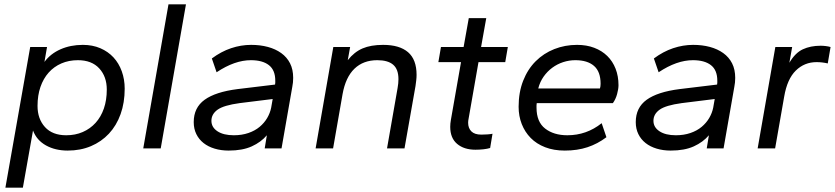

<svg xmlns="http://www.w3.org/2000/svg" viewBox="-20 -688 3870 890"><path d="M294 10Q236 10 193 -14Q150 -38 133 -83L86 182H5L120 -470H198L186 -401Q214 -439 260.5 -459.5Q307 -480 364 -480Q409 -480 445 -464.5Q481 -449 506 -422Q531 -395 544.5 -357.5Q558 -320 558 -277Q558 -212 539 -159Q520 -106 485 -68.5Q450 -31 401.5 -10.5Q353 10 294 10ZM287 -61Q329 -61 363.5 -76Q398 -91 423 -118.5Q448 -146 461.5 -185Q475 -224 475 -273Q475 -333 440 -371Q405 -409 341 -409Q299 -409 264.5 -394Q230 -379 205.5 -351.5Q181 -324 167.5 -285Q154 -246 154 -197Q154 -137 188.5 -99Q223 -61 287 -61Z M644 0 761 -668H842L725 0Z M1040 10Q1005 10 975 1Q945 -8 923.5 -25Q902 -42 890 -66.5Q878 -91 878 -122Q878 -189 928.5 -225.5Q979 -262 1081 -275L1255 -296Q1256 -301 1256 -305Q1256 -309 1256 -314Q1256 -363 1226.5 -386Q1197 -409 1143 -409Q1068 -409 984 -353L962 -417Q1005 -449 1051 -464.5Q1097 -480 1144 -480Q1186 -480 1221.5 -470.5Q1257 -461 1283.5 -442Q1310 -423 1324.5 -394.5Q1339 -366 1339 -327Q1339 -317 1338 -306Q1337 -295 1335 -286L1285 0H1207L1217 -61Q1190 -29 1147 -9.5Q1104 10 1040 10ZM1064 -61Q1101 -61 1131.5 -71.5Q1162 -82 1183.5 -100Q1205 -118 1218.5 -141Q1232 -164 1237 -189L1244 -229L1091 -210Q1017 -200 988.5 -179.5Q960 -159 960 -128Q960 -98 988 -79.5Q1016 -61 1064 -61Z M1774 0 1823 -280Q1825 -291 1826 -301.5Q1827 -312 1827 -321Q1827 -367 1802.5 -388Q1778 -409 1729 -409Q1664 -409 1623 -369.5Q1582 -330 1568 -252L1524 0H1443L1525 -470H1603L1592 -409Q1622 -447 1660.5 -463.5Q1699 -480 1756 -480Q1832 -480 1871.5 -446Q1911 -412 1911 -341Q1911 -329 1909.5 -316Q1908 -303 1906 -289L1855 0Z M2184 6Q2131 6 2099 -21Q2067 -48 2067 -100Q2067 -115 2070 -132L2117 -400H2012L2024 -470H2129L2153 -604H2234L2210 -470H2334L2322 -400H2198L2152 -137Q2151 -132 2150.5 -128Q2150 -124 2150 -119Q2150 -94 2165 -79Q2180 -64 2211 -64Q2224 -64 2239 -65Q2254 -66 2263 -68L2252 -2Q2239 2 2221 4Q2203 6 2184 6Z M2598 10Q2547 10 2507 -5.5Q2467 -21 2440 -48.5Q2413 -76 2398.5 -113Q2384 -150 2384 -193Q2384 -260 2405 -313.5Q2426 -367 2463 -404Q2500 -441 2549.5 -460.5Q2599 -480 2655 -480Q2699 -480 2734.5 -466.5Q2770 -453 2795 -428.5Q2820 -404 2833.5 -369.5Q2847 -335 2847 -293Q2847 -276 2840.5 -252Q2834 -228 2821 -210H2468Q2467 -205 2467 -199.5Q2467 -194 2467 -189Q2467 -123 2507 -92Q2547 -61 2610 -61Q2699 -61 2769 -117L2791 -52Q2750 -21 2703 -5.5Q2656 10 2598 10ZM2647 -409Q2618 -409 2590.5 -400Q2563 -391 2540 -374Q2517 -357 2500 -333Q2483 -309 2475 -278H2761Q2764 -287 2764 -300Q2764 -356 2733.5 -382.5Q2703 -409 2647 -409Z M3089 10Q3054 10 3024 1Q2994 -8 2972.5 -25Q2951 -42 2939 -66.5Q2927 -91 2927 -122Q2927 -189 2977.5 -225.5Q3028 -262 3130 -275L3304 -296Q3305 -301 3305 -305Q3305 -309 3305 -314Q3305 -363 3275.5 -386Q3246 -409 3192 -409Q3117 -409 3033 -353L3011 -417Q3054 -449 3100 -464.5Q3146 -480 3193 -480Q3235 -480 3270.5 -470.5Q3306 -461 3332.5 -442Q3359 -423 3373.5 -394.5Q3388 -366 3388 -327Q3388 -317 3387 -306Q3386 -295 3384 -286L3334 0H3256L3266 -61Q3239 -29 3196 -9.5Q3153 10 3089 10ZM3113 -61Q3150 -61 3180.5 -71.5Q3211 -82 3232.5 -100Q3254 -118 3267.5 -141Q3281 -164 3286 -189L3293 -229L3140 -210Q3066 -200 3037.5 -179.5Q3009 -159 3009 -128Q3009 -98 3037 -79.5Q3065 -61 3113 -61Z M3492 0 3574 -470H3652L3639 -397Q3666 -443 3701.5 -459.5Q3737 -476 3784 -476Q3795 -476 3807.5 -474.5Q3820 -473 3830 -470L3817 -394Q3791 -400 3765 -400Q3709 -400 3669 -361Q3629 -322 3615 -240L3573 0Z"/></svg>

Font: Celebes
Style: Italic
Weight: 400
Italic angle: -10°
Designer: Anugrah Pasau
Foundry: Lafontype
Version: Version 1.000; ttfautohint (v1.8.4)